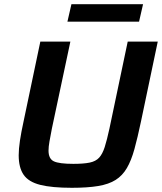

<svg xmlns="http://www.w3.org/2000/svg" viewBox="-20 -886 771 914"><path d="M322 8Q227 8 171.5 -6Q116 -20 92.5 -54Q69 -88 69 -147Q69 -177 75 -217Q81 -257 92 -307L172 -688H315L227 -274Q220 -238 215.5 -212.5Q211 -187 211 -169Q211 -130 236.5 -118Q262 -106 329 -106Q378 -106 407 -112Q436 -118 452 -135.5Q468 -153 478.5 -186Q489 -219 501 -274L588 -688H731L651 -307Q635 -231 620 -176.5Q605 -122 584 -86Q563 -50 530.5 -29.5Q498 -9 447.5 -0.5Q397 8 322 8ZM301 -783 320 -866H661L642 -783Z"/></svg>

Font: Saira SemiBold
Style: Italic
Weight: 600
Italic angle: -12°
Designer: Hector Gatti with collaboration of the Omnibus-Type team
Foundry: Omnibus-Type
Version: Version 1.100; ttfautohint (v1.8.3)